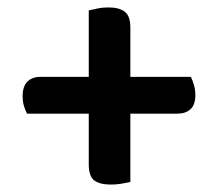

<svg xmlns="http://www.w3.org/2000/svg" viewBox="-20 -551 587 517"><path d="M458 -245H331V-61Q322 -59 308 -56.5Q294 -54 279 -54Q249 -54 234 -65Q219 -76 219 -109V-245H53Q48 -254 44.5 -265.5Q41 -277 41 -292Q41 -319 54 -331.5Q67 -344 88 -344H219V-523Q228 -525 242 -528Q256 -531 272 -531Q301 -531 316 -519.5Q331 -508 331 -476V-344H494Q498 -336 502 -323Q506 -310 506 -295Q506 -269 493 -257Q480 -245 458 -245Z"/></svg>

Font: Baloo Bhaijaan 2 SemiBold
Style: Regular
Weight: 600
Designer: Sanskriti Dholi, Noopur Datye and Ek Type
Foundry: Ek Type
Version: Version 1.700